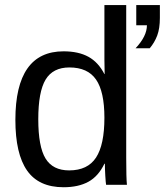

<svg xmlns="http://www.w3.org/2000/svg" viewBox="-20 -745 665 774"><path d="M400.9 -85Q376.5 -34.2 336.2 -12.2Q295.9 9.8 236.3 9.8Q136.2 9.8 89.1 -57.6Q42 -125 42 -261.7Q42 -538.1 236.3 -538.1Q296.4 -538.1 336.4 -516.1Q376.5 -494.1 400.9 -446.3H401.9L400.9 -505.4V-724.6H488.8V-108.9Q488.8 -26.4 491.7 0H407.7Q406.2 -7.8 404.5 -36.1Q402.8 -64.5 402.8 -85ZM134.3 -264.6Q134.3 -153.8 163.6 -106Q192.9 -58.1 258.8 -58.1Q333.5 -58.1 367.2 -109.9Q400.9 -161.6 400.9 -270.5Q400.9 -375.5 367.2 -424.3Q333.5 -473.1 259.8 -473.1Q193.4 -473.1 163.8 -424.1Q134.3 -375 134.3 -264.6ZM624.5 -672.9Q624.5 -630.4 613.8 -601.8Q603 -573.2 583.5 -550.3H526.4Q572.3 -599.1 572.3 -643.1H529.3V-724.6H624.5Z"/></svg>

Font: Liberation Sans
Style: Regular
Weight: 400
Designer: Steve Matteson
Foundry: Ascender Corporation
Version: Version 2.00.1